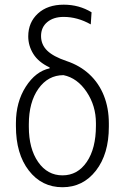

<svg xmlns="http://www.w3.org/2000/svg" viewBox="-20 -783 529 813"><path d="M102.1 -246.1Q102.1 -153.8 141.4 -97.2Q180.7 -40.5 244.6 -40.5Q308.6 -40.5 347.4 -97.4Q386.2 -154.3 386.2 -250.5V-261.7Q386.2 -335 346.9 -393.8Q307.6 -452.6 249 -464.8Q183.6 -464.8 142.8 -407.5Q102.1 -350.1 102.1 -256.8ZM99.6 -628.9Q99.6 -688 140.4 -725.6Q181.2 -763.2 250 -763.2Q314.9 -763.2 367.7 -731L364.3 -679.7Q308.1 -711.4 249.5 -711.4Q206.5 -711.4 180.2 -689.5Q153.8 -667.5 153.8 -630.4Q153.8 -594.2 179.7 -568.8Q205.6 -543.5 262.2 -524.4Q318.8 -505.4 358.9 -468Q398.9 -430.7 419.9 -377.9Q440.9 -325.2 440.9 -260.3V-246.1Q440.9 -130.9 386.2 -60.5Q331.5 9.8 244.6 9.8Q156.7 9.8 102.1 -60.8Q47.4 -131.3 47.4 -249V-261.7Q47.4 -350.6 89.1 -415.8Q130.9 -481 190.4 -493.7L189.9 -497.6Q142.6 -520 121.1 -554.7Q99.6 -589.4 99.6 -628.9Z"/></svg>

Font: MAUL Condensed Light
Style: Light
Weight: 300
Designer: MAUL
Version: Version 2.137; 2017; ttfautohint (v1.8.3)